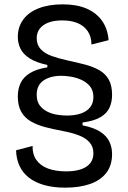

<svg xmlns="http://www.w3.org/2000/svg" viewBox="-20 -694 589 884"><path d="M280 170Q226 170 183.5 158Q141 146 112.5 123.5Q84 101 69.5 69Q55 37 54 -2L130 -22Q129 16 147.5 42.5Q166 69 201 82Q236 95 284 95Q345 95 377.5 73.5Q410 52 410 12Q410 -19 392 -39Q374 -59 342.5 -71Q311 -83 268 -91Q226 -99 189 -108.5Q152 -118 123 -134.5Q94 -151 78 -179Q62 -207 62 -250Q62 -285 75 -312Q88 -339 118 -357.5Q148 -376 198 -384V-395Q146 -406 116 -425.5Q86 -445 74 -470.5Q62 -496 62 -523Q62 -570 87 -604Q112 -638 158.5 -656Q205 -674 269 -674Q333 -674 378.5 -654.5Q424 -635 450 -598Q476 -561 480 -509L401 -489Q401 -526 383.5 -551Q366 -576 336.5 -588Q307 -600 267 -600Q211 -600 180 -578Q149 -556 149 -518Q149 -487 168 -467Q187 -447 220 -435.5Q253 -424 294 -415Q337 -406 374 -396Q411 -386 438.5 -370Q466 -354 481 -327Q496 -300 496 -257Q496 -225 484.5 -199Q473 -173 443.5 -155Q414 -137 360 -130V-117Q414 -106 443 -86.5Q472 -67 484 -41Q496 -15 496 15Q496 68 469 102.5Q442 137 393.5 153.5Q345 170 280 170ZM288 -162Q325 -162 352.5 -171.5Q380 -181 395 -200Q410 -219 410 -247Q410 -278 394 -297Q378 -316 354.5 -326.5Q331 -337 306.5 -341Q282 -345 263 -345Q212 -345 180.5 -323.5Q149 -302 149 -258Q149 -228 162 -210Q175 -192 196 -181Q217 -170 241.5 -166Q266 -162 288 -162Z"/></svg>

Font: Bricolage Grotesque
Style: Regular
Weight: 400
Designer: Mathieu Triay
Foundry: Atelier Triay
Version: Version 1.001;gftools[0.9.33.dev8+g029e19f]